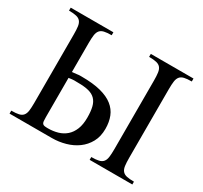

<svg xmlns="http://www.w3.org/2000/svg" viewBox="-138 -851 1098 1039"><g transform="rotate(30 411.5 -331.0)"><path d="M518.6 -187.5Q518.6 -139.6 499.3 -104.5Q480 -69.3 448.2 -46.1Q416.5 -22.9 375.7 -11.5Q335 0 292 0H27.8V-18.6Q56.6 -18.6 74 -22.5Q91.3 -26.4 100.3 -37.4Q109.4 -48.3 112.1 -67.6Q114.7 -86.9 114.7 -117.7V-544.4Q114.7 -574.7 112.1 -594Q109.4 -613.3 100.3 -624.3Q91.3 -635.3 74 -639.4Q56.6 -643.6 27.8 -643.6V-662.1H294.4V-643.6Q265.6 -643.6 248.5 -639.6Q231.4 -635.7 222.2 -624.8Q212.9 -613.8 210.2 -594.5Q207.5 -575.2 207.5 -544.4V-363.8Q226.6 -365.7 234.6 -366.7Q242.7 -367.7 246.6 -368.2Q250.5 -368.7 253.9 -368.7H266.6Q336.9 -368.7 385 -356.2Q433.1 -343.8 462.6 -320.3Q492.2 -296.9 505.4 -263.4Q518.6 -230 518.6 -187.5ZM528.3 0V-17.6Q557.1 -17.6 574.5 -21.7Q591.8 -25.9 600.8 -36.9Q609.9 -47.9 612.5 -67.1Q615.2 -86.4 615.2 -116.7V-544.4Q615.2 -574.7 612.5 -594Q609.9 -613.3 600.8 -624.3Q591.8 -635.3 574.5 -639.4Q557.1 -643.6 528.3 -643.6V-662.1H794.9V-643.6Q766.1 -643.6 749 -639.6Q731.9 -635.7 722.7 -624.8Q713.4 -613.8 710.7 -594.5Q708 -575.2 708 -544.4V-116.7Q708 -85.9 710.7 -66.7Q713.4 -47.4 722.7 -36.4Q731.9 -25.4 749 -21.5Q766.1 -17.6 794.9 -17.6V0ZM403.3 -190.9Q403.3 -230.5 396.7 -257.1Q390.1 -283.7 374.3 -300Q358.4 -316.4 332.3 -323.2Q306.2 -330.1 266.6 -330.1Q259.3 -330.1 253.9 -330.3Q248.5 -330.6 242.4 -330.6Q236.3 -330.6 228.3 -329.8Q220.2 -329.1 207.5 -327.1V-82.5Q207.5 -66.4 208.5 -56.9Q209.5 -47.4 213.6 -42.5Q217.8 -37.6 225.6 -36.1Q233.4 -34.7 247.1 -34.7Q279.8 -34.7 308.3 -43Q336.9 -51.3 358.2 -70.1Q379.4 -88.9 391.4 -118.7Q403.3 -148.4 403.3 -190.9Z"/></g></svg>

Font: Doulos SIL CyrE
Style: Regular
Weight: 400
Designer: Walt Agee, Victor Gaultney, Peter Martin, Debbi Hosken, Becca Hirsbrunner
Foundry: SIL International
Version: Version 5.000